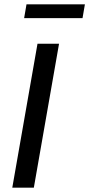

<svg xmlns="http://www.w3.org/2000/svg" viewBox="-20 -871 414 891"><path d="M37 0 154 -668H254L137 0ZM92 -787 103 -851H374L363 -787Z"/></svg>

Font: Gantari Medium
Style: Italic
Weight: 500
Italic angle: -10°
Designer: Anugrah Pasau
Foundry: Lafontype
Version: Version 1.000